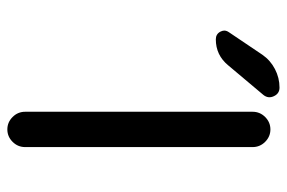

<svg xmlns="http://www.w3.org/2000/svg" viewBox="-152 -668 800 536"><g transform="rotate(90 248.0 -400.0)"><path d="M162.1 -636.7Q133.8 -602.5 89.8 -602.5Q75.2 -602.5 68.4 -615.2Q65.4 -621.1 65.4 -626Q65.4 -632.8 70.3 -639.6L132.8 -732.4Q148.4 -754.9 172.9 -767.6Q197.3 -780.3 224.6 -780.3Q241.2 -780.3 248.5 -764.6Q255.9 -749 245.1 -735.4ZM292 -70.3V-705.1Q292 -725.6 306.6 -740.2Q321.3 -754.9 341.3 -754.9Q361.3 -754.9 376 -740.2Q390.6 -725.6 390.6 -705.1V-70.3Q390.6 -49.8 376 -35.2Q361.3 -20.5 341.3 -20.5Q321.3 -20.5 306.6 -35.2Q292 -49.8 292 -70.3Z"/></g></svg>

Font: Gen Jyuu GothicX Regular
Style: Regular
Weight: 400
Designer: [Source Han Sans]
Ryoko NISHIZUKA  (kana & ideographs); Paul D. Hunt (Latin, Greek & Cyrillic); Wenlong ZHANG  (bopomofo
Version: Version 1.002.20150607